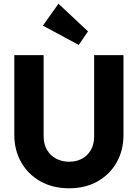

<svg xmlns="http://www.w3.org/2000/svg" viewBox="-20 -1003 742 1034"><path d="M352 11Q265 11 198.5 -26Q132 -63 94.5 -128.5Q57 -194 57 -278V-706H215V-269Q215 -227 233 -196Q251 -165 282.5 -148.5Q314 -132 352 -132Q392 -132 422 -148.5Q452 -165 469.5 -195.5Q487 -226 487 -268V-706H645V-277Q645 -193 608 -128Q571 -63 505 -26Q439 11 352 11ZM404 -761 211 -865 295 -983 454 -834Z"/></svg>

Font: Outfit Thin
Style: Bold
Weight: 700
Version: Version 1.100;gftools[0.9.27]